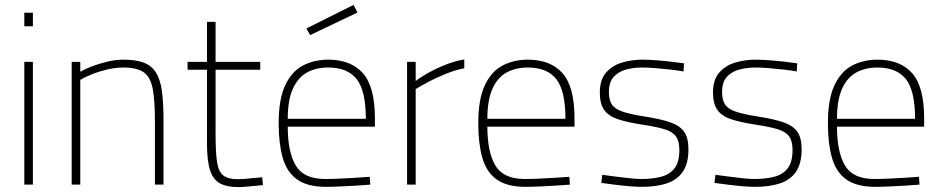

<svg xmlns="http://www.w3.org/2000/svg" viewBox="-20 -752 3836 782"><path d="M79 0V-500H114V0ZM79 -645V-700H114V-645Z M272 0V-500H307V-460Q326 -471 355 -482Q384 -493 417.5 -501Q451 -509 482 -509Q533 -509 565 -497Q597 -485 615 -457Q633 -429 639.5 -381Q646 -333 646 -260V0H611V-258Q611 -343 602 -390.5Q593 -438 565.5 -457.5Q538 -477 482 -477Q450 -477 416.5 -469Q383 -461 354.5 -449.5Q326 -438 307 -427V0Z M950 10Q905 10 877 -4.5Q849 -19 836 -57.5Q823 -96 823 -168V-468H744V-500H823V-663H858V-500H1040V-468H858V-206Q858 -132 864 -92Q870 -52 890 -37Q910 -22 950 -22Q960 -22 977.5 -23.5Q995 -25 1014 -27Q1033 -29 1048 -30L1051 2Q1037 3 1018.5 5Q1000 7 981.5 8.5Q963 10 950 10Z M1303 9Q1229 8 1188 -22.5Q1147 -53 1131 -111Q1115 -169 1115 -250Q1115 -349 1142 -405.5Q1169 -462 1214.5 -485.5Q1260 -509 1317 -509Q1409 -509 1458 -454Q1507 -399 1507 -269V-236H1152Q1152 -133 1184.5 -78Q1217 -23 1304 -23Q1330 -23 1363 -24.5Q1396 -26 1429 -28Q1462 -30 1486 -32L1488 0Q1464 2 1431 4Q1398 6 1364 7.5Q1330 9 1303 9ZM1152 -268H1470Q1470 -383 1432.5 -430Q1395 -477 1317 -477Q1267 -477 1230 -456.5Q1193 -436 1172.5 -390Q1152 -344 1152 -268ZM1243 -609 1228 -636 1420 -732 1436 -701Z M1638 0V-500H1673V-422Q1692 -437 1723 -454.5Q1754 -472 1792.5 -487.5Q1831 -503 1871 -510V-474Q1835 -467 1797.5 -452Q1760 -437 1727.5 -420Q1695 -403 1673 -389V0Z M2116 9Q2042 8 2001 -22.5Q1960 -53 1944 -111Q1928 -169 1928 -250Q1928 -349 1955 -405.5Q1982 -462 2027.5 -485.5Q2073 -509 2130 -509Q2222 -509 2271 -454Q2320 -399 2320 -269V-236H1965Q1965 -133 1997.5 -78Q2030 -23 2117 -23Q2143 -23 2176 -24.5Q2209 -26 2242 -28Q2275 -30 2299 -32L2301 0Q2277 2 2244 4Q2211 6 2177 7.5Q2143 9 2116 9ZM1965 -268H2283Q2283 -383 2245.5 -430Q2208 -477 2130 -477Q2080 -477 2043 -456.5Q2006 -436 1985.5 -390Q1965 -344 1965 -268Z M2594 9Q2573 9 2543 6.5Q2513 4 2482.5 0Q2452 -4 2429 -7L2433 -40Q2456 -37 2486 -33Q2516 -29 2545 -26Q2574 -23 2592 -23Q2639 -23 2674 -32.5Q2709 -42 2728 -67.5Q2747 -93 2747 -141Q2747 -177 2733 -196.5Q2719 -216 2685.5 -226Q2652 -236 2592 -245Q2534 -254 2496.5 -266.5Q2459 -279 2441 -304Q2423 -329 2423 -375Q2423 -428 2449 -457Q2475 -486 2514.5 -497.5Q2554 -509 2594 -509Q2622 -509 2654 -506.5Q2686 -504 2716 -500.5Q2746 -497 2766 -494L2764 -461Q2742 -465 2712 -468.5Q2682 -472 2650.5 -474.5Q2619 -477 2594 -477Q2562 -477 2531 -469Q2500 -461 2480 -439.5Q2460 -418 2460 -377Q2460 -346 2471.5 -327.5Q2483 -309 2514 -298Q2545 -287 2602 -278Q2668 -268 2708 -254.5Q2748 -241 2766 -216Q2784 -191 2784 -144Q2784 -86 2761 -52.5Q2738 -19 2695.5 -5Q2653 9 2594 9Z M3055 9Q3034 9 3004 6.5Q2974 4 2943.5 0Q2913 -4 2890 -7L2894 -40Q2917 -37 2947 -33Q2977 -29 3006 -26Q3035 -23 3053 -23Q3100 -23 3135 -32.5Q3170 -42 3189 -67.5Q3208 -93 3208 -141Q3208 -177 3194 -196.5Q3180 -216 3146.5 -226Q3113 -236 3053 -245Q2995 -254 2957.5 -266.5Q2920 -279 2902 -304Q2884 -329 2884 -375Q2884 -428 2910 -457Q2936 -486 2975.5 -497.5Q3015 -509 3055 -509Q3083 -509 3115 -506.5Q3147 -504 3177 -500.5Q3207 -497 3227 -494L3225 -461Q3203 -465 3173 -468.5Q3143 -472 3111.5 -474.5Q3080 -477 3055 -477Q3023 -477 2992 -469Q2961 -461 2941 -439.5Q2921 -418 2921 -377Q2921 -346 2932.5 -327.5Q2944 -309 2975 -298Q3006 -287 3063 -278Q3129 -268 3169 -254.5Q3209 -241 3227 -216Q3245 -191 3245 -144Q3245 -86 3222 -52.5Q3199 -19 3156.5 -5Q3114 9 3055 9Z M3540 9Q3466 8 3425 -22.5Q3384 -53 3368 -111Q3352 -169 3352 -250Q3352 -349 3379 -405.5Q3406 -462 3451.5 -485.5Q3497 -509 3554 -509Q3646 -509 3695 -454Q3744 -399 3744 -269V-236H3389Q3389 -133 3421.5 -78Q3454 -23 3541 -23Q3567 -23 3600 -24.5Q3633 -26 3666 -28Q3699 -30 3723 -32L3725 0Q3701 2 3668 4Q3635 6 3601 7.5Q3567 9 3540 9ZM3389 -268H3707Q3707 -383 3669.5 -430Q3632 -477 3554 -477Q3504 -477 3467 -456.5Q3430 -436 3409.5 -390Q3389 -344 3389 -268Z"/></svg>

Font: Cairo Play ExtraLight
Style: Regular
Weight: 250
Version: Version 3.119